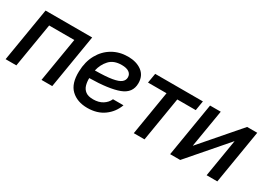

<svg xmlns="http://www.w3.org/2000/svg" viewBox="-18 -1055 2183 1595"><g transform="rotate(30 1073.5 -257.5)"><path d="M548.3 -515.6 462.9 0H359.9L430.2 -423.3H189L118.7 0H15.6L101.1 -515.6Z M804.7 11.7Q707.5 11.7 648.9 -43.7Q590.3 -99.1 594.2 -217.3Q596.7 -311 635.5 -380.9Q674.3 -450.7 739.7 -489Q805.2 -527.3 887.2 -527.3Q968.3 -527.3 1019.8 -489Q1071.3 -450.7 1071.3 -378.4Q1071.3 -284.7 976.6 -249.3Q881.8 -213.9 695.8 -211.4Q694.8 -174.8 703.9 -143.6Q712.9 -112.3 738.3 -93.3Q763.7 -74.2 811.5 -74.2Q864.7 -74.2 901.6 -97.4Q938.5 -120.6 954.6 -157.7H1055.2Q1027.8 -82 963.4 -35.2Q898.9 11.7 804.7 11.7ZM704.6 -289.6Q809.6 -290.5 867.4 -300.5Q925.3 -310.5 948.2 -329.6Q971.2 -348.6 971.2 -377Q971.2 -406.7 947 -423.8Q922.9 -440.9 876.5 -440.9Q800.3 -440.9 759.5 -396.7Q718.8 -352.5 704.6 -289.6Z M1245.1 0 1314.9 -423.3H1137.2L1152.8 -515.6H1610.4L1595.2 -423.3H1418L1348.1 0Z M2046.4 0H1943.8L2003.4 -359.9H2002L1690.4 0H1593.8L1679.2 -515.6H1781.7L1721.7 -155.8H1723.1L2034.7 -515.6H2131.8Z"/></g></svg>

Font: Inter Display Medium
Style: Italic
Weight: 500
Italic angle: -9.39999°
Designer: Rasmus Andersson
Foundry: rsms
Version: Version 4.000;git-a52131595